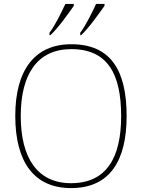

<svg xmlns="http://www.w3.org/2000/svg" viewBox="-20 -951 726 981"><path d="M390 -784V-771H394C435 -808 489 -887 514 -921V-931H471C450 -886 419 -822 390 -784ZM233 -784V-771H237C278 -808 333 -887 357 -921V-931H314C293 -886 262 -822 233 -784ZM343 10C545 10 627 -135 627 -358C627 -590 547 -725 344 -725C157 -725 58 -592 58 -359C58 -125 153 10 343 10ZM343 -15C172 -15 86 -143 86 -358C86 -573 172 -700 344 -700C530 -700 599 -573 599 -358C599 -145 524 -15 343 -15Z"/></svg>

Font: Noto Serif Malayalam Thin
Style: Regular
Weight: 100
Designer: Indian type Foundry, Jelle Bosma, Monotype Design Team
Foundry: Monotype Imaging Inc.
Version: Version 2.104